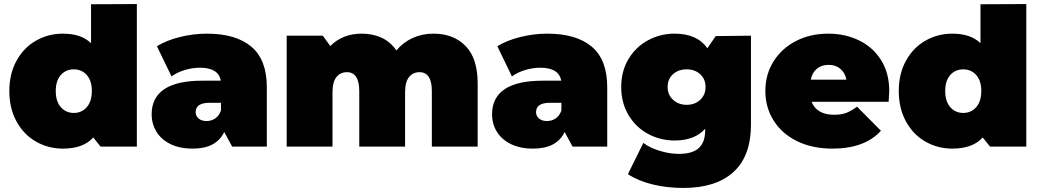

<svg xmlns="http://www.w3.org/2000/svg" viewBox="-20 -723 5132 947"><path d="M655 -703V0H476L440 -45Q391 10 290 10Q218 10 157.5 -24.5Q97 -59 61.5 -124Q26 -189 26 -274Q26 -359 61.5 -423.5Q97 -488 157.5 -522.5Q218 -557 290 -557Q381 -557 429 -510V-702ZM433 -274Q433 -325 408 -353Q383 -381 344 -381Q305 -381 280 -353Q255 -325 255 -274Q255 -223 280 -194.5Q305 -166 344 -166Q383 -166 408 -194.5Q433 -223 433 -274Z M1296 -294V0H1125L1086 -72Q1047 10 931 10Q866 10 820.5 -12.5Q775 -35 751.5 -73.5Q728 -112 728 -160Q728 -241 790 -283Q852 -325 978 -325H1069Q1058 -389 966 -389Q929 -389 891 -377.5Q853 -366 826 -346L754 -495Q801 -524 867.5 -540.5Q934 -557 1000 -557Q1144 -557 1220 -492.5Q1296 -428 1296 -294ZM1070 -178V-216H1014Q945 -216 945 -170Q945 -151 959.5 -138.5Q974 -126 999 -126Q1023 -126 1042 -139Q1061 -152 1070 -178Z M2336 -312V0H2110V-273Q2110 -367 2049 -367Q2017 -367 1997.5 -343Q1978 -319 1978 -267V0H1752V-273Q1752 -367 1691 -367Q1659 -367 1639.5 -343Q1620 -319 1620 -267V0H1394V-547H1572L1609 -496Q1670 -557 1764 -557Q1819 -557 1863 -536.5Q1907 -516 1935 -474Q1968 -514 2015 -535.5Q2062 -557 2118 -557Q2217 -557 2276.5 -496Q2336 -435 2336 -312Z M2975 -294V0H2804L2765 -72Q2726 10 2610 10Q2545 10 2499.5 -12.5Q2454 -35 2430.5 -73.5Q2407 -112 2407 -160Q2407 -241 2469 -283Q2531 -325 2657 -325H2748Q2737 -389 2645 -389Q2608 -389 2570 -377.5Q2532 -366 2505 -346L2433 -495Q2480 -524 2546.5 -540.5Q2613 -557 2679 -557Q2823 -557 2899 -492.5Q2975 -428 2975 -294ZM2749 -178V-216H2693Q2624 -216 2624 -170Q2624 -151 2638.5 -138.5Q2653 -126 2678 -126Q2702 -126 2721 -139Q2740 -152 2749 -178Z M3684 -547V-109Q3684 47 3597.5 125.5Q3511 204 3351 204Q3269 204 3198 186.5Q3127 169 3077 136L3153 -18Q3185 6 3234 21Q3283 36 3328 36Q3396 36 3427 7Q3458 -22 3458 -78V-88Q3407 -30 3307 -30Q3237 -30 3176.5 -62.5Q3116 -95 3080 -155.5Q3044 -216 3044 -294Q3044 -372 3080 -432Q3116 -492 3176.5 -524.5Q3237 -557 3307 -557Q3419 -557 3469 -485L3510 -545ZM3460 -294Q3460 -333 3433.5 -357Q3407 -381 3367 -381Q3326 -381 3299.5 -357Q3273 -333 3273 -294Q3273 -255 3300 -230.5Q3327 -206 3367 -206Q3407 -206 3433.5 -230.5Q3460 -255 3460 -294Z M4363 -221H3983Q3995 -190 4023 -173.5Q4051 -157 4093 -157Q4129 -157 4153.5 -166Q4178 -175 4207 -197L4325 -78Q4245 10 4086 10Q3987 10 3912 -26.5Q3837 -63 3796 -128Q3755 -193 3755 -274Q3755 -356 3795.5 -420.5Q3836 -485 3906.5 -521Q3977 -557 4065 -557Q4148 -557 4216.5 -524Q4285 -491 4325.5 -427Q4366 -363 4366 -274Q4366 -269 4363 -221ZM3979 -330H4155Q4148 -364 4125 -383.5Q4102 -403 4067 -403Q4032 -403 4009 -384Q3986 -365 3979 -330Z M5042 -703V0H4863L4827 -45Q4778 10 4677 10Q4605 10 4544.5 -24.5Q4484 -59 4448.5 -124Q4413 -189 4413 -274Q4413 -359 4448.5 -423.5Q4484 -488 4544.5 -522.5Q4605 -557 4677 -557Q4768 -557 4816 -510V-702ZM4820 -274Q4820 -325 4795 -353Q4770 -381 4731 -381Q4692 -381 4667 -353Q4642 -325 4642 -274Q4642 -223 4667 -194.5Q4692 -166 4731 -166Q4770 -166 4795 -194.5Q4820 -223 4820 -274Z"/></svg>

Font: AtCorfu Sans
Style: AtCorfu Sans Black
Weight: 900
Designer: Kostas Teopoulos
Foundry: Kostas Teopoulos
Version: Version 1.00 July 8, 2025, initial release